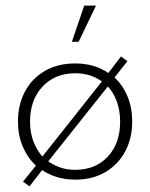

<svg xmlns="http://www.w3.org/2000/svg" viewBox="-20 -630 536 684"><path d="M85 34 62 17 108 -40Q78 -68 61 -108Q44 -148 44 -197Q44 -257 69 -304Q94 -351 140 -377.5Q186 -404 248 -404Q316 -404 366 -370L411 -429L434 -412L388 -354Q418 -326 434.5 -286Q451 -246 451 -197Q451 -137 426 -90.5Q401 -44 355.5 -17Q310 10 248 10Q213 10 183.5 1Q154 -8 130 -24ZM122 -61 351 -350V-334Q328 -352 303 -360.5Q278 -369 248 -369Q176 -369 131.5 -321.5Q87 -274 87 -197Q87 -156 100 -123.5Q113 -91 136 -67ZM248 -25Q320 -25 364 -72Q408 -119 408 -197Q408 -238 395 -271.5Q382 -305 360 -326L369 -328L143 -44L145 -60Q166 -44 191.5 -34.5Q217 -25 248 -25ZM236 -481 280 -610H322L260 -481Z"/></svg>

Font: Rokkitt SemiBold ExtraLight
Style: Regular
Weight: 250
Version: Version 3.103